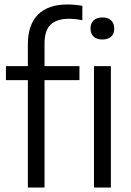

<svg xmlns="http://www.w3.org/2000/svg" viewBox="-20 -838 586 858"><path d="M104.5 0V-480H6.5V-542.5H104.5V-640.5Q104.5 -727 149.5 -772.5Q194.5 -818 281 -818Q296.5 -818 314.2 -816.5Q332 -815 348 -812V-747.5Q318.5 -754 287.5 -754Q234 -754 206.5 -728.2Q179 -702.5 179 -644V-542.5H335V-480H179V0ZM400 0V-542.5H475.5V0ZM437.5 -661.5Q412 -661.5 398.2 -674.5Q384.5 -687.5 384.5 -710.5Q384.5 -733.5 398.2 -746.8Q412 -760 437.5 -760Q463 -760 476.8 -746.8Q490.5 -733.5 490.5 -710.5Q490.5 -687.5 476.8 -674.5Q463 -661.5 437.5 -661.5Z"/></svg>

Font: Encode Sans Semi Condensed
Style: Regular
Weight: 400
Width: 4
Designer: Multiple Designers
Foundry: Impallari Type
Version: Version 3.000; ttfautohint (v1.8.3) -l 8 -r 50 -G 200 -x 14 